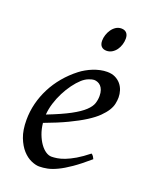

<svg xmlns="http://www.w3.org/2000/svg" viewBox="-129 -724 650 816"><g transform="rotate(20 196.5 -315.5)"><path d="M190.9 -381.8Q174.8 -367.2 159.4 -346.2Q144 -325.2 131.6 -300.8Q119.1 -276.4 110.8 -249.8Q102.5 -223.1 100.6 -197.3Q164.6 -222.2 201.9 -242.4Q239.3 -262.7 258.3 -280.8Q277.3 -298.8 282.7 -315.4Q288.1 -332 288.1 -349.1Q288.1 -364.3 284.2 -375.2Q280.3 -386.2 273.9 -392.8Q267.6 -399.4 259.5 -402.6Q251.5 -405.8 243.2 -405.8Q235.4 -405.8 220.2 -400.1Q205.1 -394.5 190.9 -381.8ZM366.2 -371.1Q366.2 -357.4 363 -342.3Q359.9 -327.1 349.9 -311Q339.8 -294.9 322 -277.3Q304.2 -259.8 274.7 -241Q245.1 -222.2 202.6 -201.9Q160.2 -181.6 101.1 -159.7Q104 -132.3 112.5 -109.9Q121.1 -87.4 132.6 -71.3Q144 -55.2 157.5 -46.1Q170.9 -37.1 184.1 -37.1Q194.3 -37.1 209 -39.3Q223.6 -41.5 242.9 -48.8Q262.2 -56.2 286.4 -70.3Q310.5 -84.5 339.8 -107.9Q345.2 -105 349.4 -98.4Q353.5 -91.8 355 -87.9Q314.9 -53.2 284.2 -32Q253.4 -10.7 229.2 0.7Q205.1 12.2 185.8 16.1Q166.5 20 148.9 20Q132.8 20 112.3 11Q91.8 2 73.7 -17.8Q55.7 -37.6 43.2 -69.6Q30.8 -101.6 30.8 -147.9Q30.8 -186 40 -222.9Q49.3 -259.8 66.7 -293.7Q84 -327.6 109.4 -357.9Q134.8 -388.2 167 -413.1Q178.2 -421.9 192.4 -429.9Q206.5 -438 221.9 -444.1Q237.3 -450.2 253.2 -453.6Q269 -457 284.2 -457Q305.2 -457 320.6 -449.5Q335.9 -441.9 346.2 -429.7Q356.4 -417.5 361.3 -402.1Q366.2 -386.7 366.2 -371.1ZM309.6 -616.2Q309.6 -602.5 305.4 -589.1Q301.3 -575.7 293.5 -564.7Q285.6 -553.7 274.4 -546.9Q263.2 -540 249.5 -540Q234.4 -540 226.1 -548.8Q217.8 -557.6 217.8 -574.2Q217.8 -587.4 222.2 -600.8Q226.6 -614.3 234.4 -625.5Q242.2 -636.7 253.2 -643.8Q264.2 -650.9 277.8 -650.9Q293 -650.9 301.3 -641.8Q309.6 -632.8 309.6 -616.2Z"/></g></svg>

Font: Gentium Plus APac
Style: Italic
Weight: 400
Italic angle: -8°
Designer: J. Victor Gaultney, Annie Olsen, Iska Routamaa, Becca Hirsbrunner
Foundry: SIL International
Version: Version 5.000